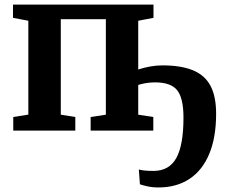

<svg xmlns="http://www.w3.org/2000/svg" viewBox="-20 -576 994 847"><path d="M679.1 250.9Q651.5 250.9 629.4 245.8Q607.2 240.8 597.2 237L592.5 171.7Q600.2 174.1 616.2 176.1Q632.2 178 657.1 178Q726.2 178 757.8 121.1Q789.4 64.2 789.4 -57.1Q789.4 -143 761.7 -177.8Q734 -212.6 664 -212.6Q633.7 -212.6 603.1 -205Q572.5 -197.3 558.6 -186.5V-255.2Q569.1 -262.4 591.5 -269.9Q613.8 -277.4 641.6 -282.5Q669.3 -287.6 695.9 -287.6Q778.8 -287.6 831.3 -265.9Q883.8 -244.3 908.6 -197.4Q933.4 -150.6 933.4 -74.2Q933.4 30.6 903 103.2Q872.6 175.8 815.7 213.3Q758.7 250.9 679.1 250.9ZM38.5 0V-59.9L105 -70.4V-484.5L37.3 -497.3V-555.7H657.1V-497.3L589.8 -484.5V-70L656.3 -59.9V0H379.9V-59.9L447 -70V-491.4H248.2V-70L312.2 -59.9V0Z"/></svg>

Font: Merriweather Light
Style: Regular
Weight: 300
Designer: Eben Sorkin
Foundry: Eben Sorkin
Version: Version 2.100